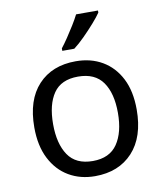

<svg xmlns="http://www.w3.org/2000/svg" viewBox="-86 -836 777 916"><g transform="rotate(-10 302.5 -378.0)"><path d="M551 -269Q551 -136 483.5 -63Q416 10 301 10Q230 10 174.5 -22.5Q119 -55 87 -117.5Q55 -180 55 -269Q55 -402 122 -474Q189 -546 304 -546Q377 -546 432.5 -513.5Q488 -481 519.5 -419.5Q551 -358 551 -269ZM146 -269Q146 -174 183.5 -118.5Q221 -63 303 -63Q384 -63 422 -118.5Q460 -174 460 -269Q460 -364 422 -418Q384 -472 302 -472Q220 -472 183 -418Q146 -364 146 -269ZM451 -756Q439 -738 414 -709.5Q389 -681 360.5 -652.5Q332 -624 308 -606H250V-618Q265 -637 282.5 -663Q300 -689 317 -716.5Q334 -744 345 -766H451Z"/></g></svg>

Font: Noto Sans Multani
Style: Regular
Weight: 400
Designer: Monotype Design Team
Foundry: Monotype Imaging Inc.
Version: Version 2.002; ttfautohint (v1.8.4.7-5d5b)